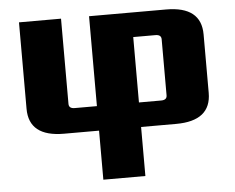

<svg xmlns="http://www.w3.org/2000/svg" viewBox="-50 -550 1001 819"><g transform="rotate(-5 450.0 -140.0)"><path d="M60 -120V-490H240V-125Q240 -105 265 -105H360V-490H690Q840 -490 840 -370V-120Q840 0 690 0H540V210H360V0H210Q60 0 60 -120ZM540 -105H635Q660 -105 660 -125V-365Q660 -385 635 -385H540Z"/></g></svg>

Font: Xolonium
Style: Bold
Weight: 700
Designer: Severin Meyer
Version: Version 4.2